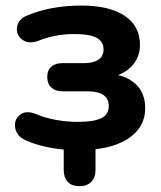

<svg xmlns="http://www.w3.org/2000/svg" viewBox="-20 -520 569 678"><path d="M72.7 -23.7Q39.6 -37.7 34 -67.1Q28.4 -96.4 50 -114.1Q71.6 -131.8 107.3 -117.2Q138.8 -103.6 177.7 -96.6Q216.7 -89.6 252.7 -89.6Q312 -89.6 338.1 -102.8Q364.1 -115.9 364.1 -145.7Q364.1 -171.2 345.5 -184.3Q326.8 -197.5 290.9 -197.5H201.1Q175.4 -197.5 161.1 -211.1Q146.8 -224.7 146.8 -248.2Q146.8 -271.7 161.1 -284.4Q175.4 -297.1 201.1 -297.1H278.3Q310.2 -297.1 328 -309.7Q345.7 -322.2 345.7 -345.7Q345.7 -372.5 322 -386.1Q298.2 -399.8 241.4 -399.8Q174.5 -399.8 115.6 -375.9Q80.7 -363.1 58.4 -380.1Q36.2 -397.2 40.2 -424.7Q44.2 -452.3 75.9 -465.3Q159.8 -500.4 266.7 -500.4Q366.4 -500.4 420.3 -464.2Q474.3 -428 474.3 -361.8Q474.3 -316.2 443.6 -284.8Q412.9 -253.4 361.1 -245.8V-260.4Q423.9 -255.6 458.3 -223.9Q492.7 -192.2 492.7 -137.8Q492.7 -69.2 430.8 -29.4Q369 10.4 256.1 10.4Q205.7 10.4 158 1.7Q110.3 -7 72.7 -23.7ZM205 79V-61.1H317.3V79Q317.3 107.1 302.3 122.2Q287.2 137.4 260.3 137.4Q233.5 137.4 219.2 122.2Q205 107.1 205 79Z"/></svg>

Font: SN Pro Thin
Style: Regular
Weight: 200
Designer: Tobias Whetton
Foundry: Supernotes
Version: Version 1.003;Glyphs 3.3 (3324)